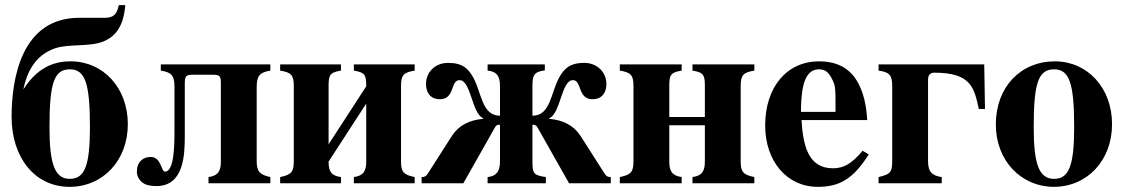

<svg xmlns="http://www.w3.org/2000/svg" viewBox="-20 -711 4359 745"><path d="M441 -691C433 -653 419 -642 386 -642H288C62 -642 25 -404 25 -257C25 -101 114 14 250 14C379 14 476 -88 476 -229C476 -371 380 -473 254 -473C204 -473 132 -460 72 -366H71C90 -455 132 -501 192 -523C246 -542 326 -528 381 -550C454 -579 463 -654 466 -691ZM251 -442C310 -442 329 -389 329 -218C329 -69 309 -17 251 -17C193 -17 172 -73 172 -218C172 -389 190 -442 251 -442Z M604 -461V-437C648 -430 657 -416 657 -372V-204C657 -141 655 -45 620 -45C605 -45 606 -102 565 -102C535 -102 511 -83 511 -44C511 -30 518 -15 531 -4C544 7 563 11 587 11C695 11 697 -114 697 -184V-387C697 -416 703 -421 726 -421H805C833 -421 837 -416 837 -387V-84C837 -47 826 -29 789 -24V0H1029V-24C988 -33 976 -45 976 -87V-372C976 -415 986 -430 1029 -437V-461Z M1401 -84C1401 -47 1390 -29 1353 -24V0H1589V-24C1544 -33 1536 -45 1536 -87V-376C1536 -419 1545 -430 1589 -437V-461H1353V-437C1397 -430 1401 -419 1401 -376L1255 -151V-376C1255 -419 1259 -430 1303 -437V-461H1067V-437C1111 -430 1120 -419 1120 -376V-87C1120 -45 1112 -33 1067 -24V0H1303V-24C1266 -29 1255 -45 1255 -84L1401 -309Z M1920 -262C1850 -262 1849 -350 1817 -409C1798 -443 1777 -467 1719 -467C1667 -467 1633 -430 1633 -385C1633 -354 1648 -326 1687 -326C1746 -326 1727 -400 1763 -400C1808 -400 1810 -271 1855 -252V-250C1802 -245 1761 -226 1733 -183L1641 -39C1633 -26 1627 -24 1616 -24V0H1778L1899 -214C1905 -225 1908 -227 1920 -227V-84C1920 -45 1905 -27 1872 -24V0H2098V-24C2051 -31 2046 -37 2046 -84V-227C2057 -227 2061 -225 2067 -214L2188 0H2350V-24C2339 -24 2333 -26 2325 -39L2233 -183C2205 -226 2164 -245 2111 -250V-252C2156 -271 2158 -400 2203 -400C2239 -400 2220 -326 2279 -326C2318 -326 2333 -354 2333 -385C2333 -429 2299 -467 2247 -467C2189 -467 2168 -443 2149 -409C2117 -350 2116 -262 2046 -262V-376C2046 -419 2051 -432 2094 -438V-461H1872V-437C1906 -434 1920 -417 1920 -379Z M2715 -84C2715 -47 2704 -29 2667 -24V0H2907V-24C2862 -33 2854 -45 2854 -87V-376C2854 -419 2863 -430 2907 -437V-461H2667V-437C2711 -430 2715 -419 2715 -376V-257H2577V-376C2577 -419 2581 -430 2625 -437V-461H2385V-437C2429 -430 2438 -419 2438 -376V-87C2438 -45 2430 -33 2385 -24V0H2625V-24C2588 -29 2577 -47 2577 -84V-225H2715Z M3327 -126C3286 -77 3255 -58 3212 -58C3114 -58 3096 -150 3090 -245H3345C3341 -319 3323 -382 3286 -423C3257 -455 3216 -473 3158 -473C3033 -473 2949 -373 2949 -224C2949 -87 3032 14 3153 14C3238 14 3291 -17 3351 -112ZM3088 -277C3088 -397 3112 -442 3158 -442C3187 -442 3199 -425 3213 -395C3222 -376 3222 -355 3222 -303V-277Z M3581 -402C3581 -421 3591 -429 3605 -429C3749 -429 3760 -370 3778 -288H3802L3799 -461H3389V-437C3433 -431 3442 -418 3442 -376V-88C3442 -42 3435 -35 3389 -24V0H3634V-24C3599 -29 3581 -42 3581 -85Z M4073 -473C3941 -473 3844 -374 3844 -228C3844 -86 3944 14 4069 14C4198 14 4295 -88 4295 -229C4295 -371 4199 -473 4073 -473ZM4070 -442C4129 -442 4148 -389 4148 -218C4148 -69 4128 -17 4070 -17C4012 -17 3991 -73 3991 -218C3991 -389 4009 -442 4070 -442Z"/></svg>

Font: XITS
Style: Bold
Weight: 700
Designer: MicroPress Inc., with final additions and corrections provided by Coen Hoffman, Elsevier (retired)
Version: Version 1.107